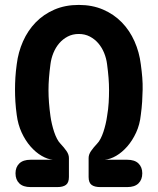

<svg xmlns="http://www.w3.org/2000/svg" viewBox="-20 -760 640 780"><path d="M104 0Q74 0 58.5 -15Q43 -30 43 -56Q43 -81 58.5 -96Q74 -111 104 -111H195Q173 -113 149 -127Q125 -141 104 -165Q83 -189 68 -221.5Q53 -254 48 -293Q44 -322 42.5 -347Q41 -372 41 -396Q41 -420 42.5 -445Q44 -470 48 -499Q54 -548 73.5 -592Q93 -636 125 -669Q157 -702 201 -721Q245 -740 300 -740Q355 -740 399 -721Q443 -702 475 -669Q507 -636 526.5 -592Q546 -548 552 -499Q556 -470 558 -445Q560 -420 559.5 -396Q559 -372 557.5 -347Q556 -322 552 -293Q548 -254 533 -221.5Q518 -189 497 -165Q476 -141 452 -127Q428 -113 405 -111H497Q527 -111 542.5 -96Q558 -81 558 -56Q558 -30 542.5 -15Q527 0 497 0H387Q364 0 352 -9Q340 -18 340 -41V-118Q340 -132 349.5 -146Q359 -160 375 -177Q382 -184 388.5 -196.5Q395 -209 400 -224Q405 -239 409 -256Q413 -273 415 -288Q420 -317 421.5 -343Q423 -369 423 -393.5Q423 -418 421 -443.5Q419 -469 415 -499Q412 -523 403 -545Q394 -567 379.5 -584Q365 -601 345 -611.5Q325 -622 300 -622Q275 -622 255 -611.5Q235 -601 220.5 -584Q206 -567 197 -545Q188 -523 185 -499Q181 -469 179 -443.5Q177 -418 177 -393.5Q177 -369 179 -343Q181 -317 185 -288Q187 -273 191 -256Q195 -239 200 -224Q205 -209 211.5 -196.5Q218 -184 225 -177Q241 -160 250.5 -146Q260 -132 260 -118V-41Q260 -18 248 -9Q236 0 213 0Z"/></svg>

Font: Maple Mono
Style: Bold
Weight: 700
Monospace: yes
Designer: subframe7536
Version: Version 7.200